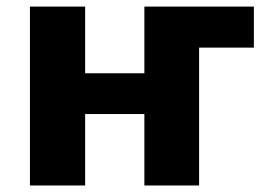

<svg xmlns="http://www.w3.org/2000/svg" viewBox="-20 -569 810 589"><path d="M241.2 0V-219.2H422.9V0H590.8V-422.9H758.8V-548.8H422.9V-344.2H241.2V-548.8H71.8V0Z"/></svg>

Font: Noto Reveo Sans
Style: Regular
Weight: 800
Designer: Monotype Design Team
Foundry: Monotype Imaging Inc.
Version: Version 2.007